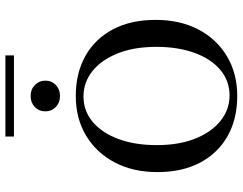

<svg xmlns="http://www.w3.org/2000/svg" viewBox="-113 -768 892 706"><g transform="rotate(-90 333.0 -415.0)"><path d="M333.1 11.3Q248.4 11.3 185.5 -24.2Q122.6 -59.7 87.9 -125.4Q53.2 -191.1 53.2 -282.3Q53.2 -371.8 88.7 -439.1Q124.2 -506.5 187.1 -544.4Q250 -582.3 333.1 -582.3Q417.7 -582.3 480.6 -546.8Q543.5 -511.3 578.2 -445.6Q612.9 -379.8 612.9 -288.7Q612.9 -199.2 577.8 -131.9Q542.7 -64.5 479.4 -26.6Q416.1 11.3 333.1 11.3ZM334.7 -16.9Q388.7 -16.9 429 -50.8Q469.4 -84.7 491.5 -145.6Q513.7 -206.5 513.7 -286.3Q513.7 -368.5 489.5 -428.6Q465.3 -488.7 424.2 -521.4Q383.1 -554 331.5 -554Q278.2 -554 237.9 -520.2Q197.6 -486.3 175 -425.8Q152.4 -365.3 152.4 -284.7Q152.4 -202.4 176.6 -142.3Q200.8 -82.3 242.3 -49.6Q283.9 -16.9 334.7 -16.9ZM333.1 -640.3Q308.9 -640.3 292.7 -655.6Q276.6 -671 276.6 -694.4Q276.6 -717.7 292.7 -733.1Q308.9 -748.4 333.1 -748.4Q357.3 -748.4 373.4 -732.7Q389.5 -716.9 389.5 -694.4Q389.5 -671 373.4 -655.6Q357.3 -640.3 333.1 -640.3ZM183.9 -809.7V-841.1H482.3V-809.7Z"/></g></svg>

Font: Playfair 5pt SemiExpanded Light Medium
Style: Regular
Weight: 500
Version: Version 2.203